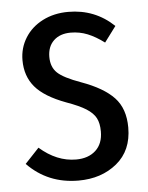

<svg xmlns="http://www.w3.org/2000/svg" viewBox="-45 -576 483 625"><g transform="rotate(-5 196.5 -263.0)"><path d="M350 -479 312 -428Q284 -449 258 -459.5Q232 -470 203 -470Q168 -470 147.5 -450.5Q127 -431 127 -397Q127 -364 147 -345Q167 -326 223 -306Q295 -280 329 -244Q363 -208 363 -146Q363 -71 312.5 -29.5Q262 12 187 12Q87 12 20 -57L66 -106Q122 -57 185 -57Q225 -57 249 -79Q273 -101 273 -141Q273 -168 264 -185Q255 -202 233 -216Q211 -230 169 -245Q99 -271 69 -306.5Q39 -342 39 -394Q39 -434 59.5 -467Q80 -500 117 -519Q154 -538 201 -538Q288 -538 350 -479Z"/></g></svg>

Font: Fira Sans Compressed
Style: Regular
Weight: 400
Width: 1
Designer: bBox Type GmbH & Carrois Corporate GbR & Edenspiekermann AG
Foundry: bBox Type GmbH & Carrois Corporate GbR & Edenspiekermann AG
Version: Version 4.301